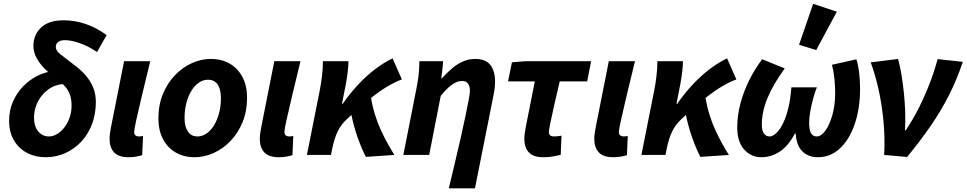

<svg xmlns="http://www.w3.org/2000/svg" viewBox="-20 -820 5115 1016"><path d="M221.9 12Q167 12 123.4 -10.8Q79.8 -33.6 54 -76.9Q28.2 -120.1 28.2 -180.9Q28.2 -235.9 48.5 -282.3Q68.9 -328.6 103.2 -363.8Q137.6 -398.9 179.7 -419.7Q221.7 -440.4 264.4 -443.4L319 -375.3Q285.7 -374.3 256.6 -359.6Q227.6 -344.9 205.8 -319.5Q184 -294.2 172 -263.1Q160 -232.1 160 -198.5Q160 -151 182.5 -124.5Q204.9 -98 238.7 -98Q260.8 -98 281.8 -110.6Q302.9 -123.1 320.4 -145.3Q337.9 -167.6 348.3 -197.2Q358.7 -226.8 358.7 -261Q358.7 -294.9 350 -319Q341.4 -343.1 322.7 -364.2Q304.1 -385.2 272.4 -407.4Q241.3 -430.7 214.8 -457.9Q188.4 -485.1 172.5 -515.3Q156.7 -545.6 156.7 -577Q156.7 -635 197 -673.8Q237.2 -712.6 316.6 -712.6Q376.5 -712.6 434.3 -692.8Q492.1 -672.9 544.1 -634.2L493.5 -544.7Q445.4 -577.1 400 -592.3Q354.7 -607.5 324.5 -607.5Q299.6 -607.5 287.4 -597.7Q275.3 -588 275.3 -570.8Q275.3 -551.4 300.2 -532.2Q325 -513 368.3 -479.8Q408.8 -450.2 434.8 -419.4Q460.8 -388.6 474 -354.5Q487.2 -320.4 487.2 -280.4Q487.2 -217.4 467 -163.6Q446.8 -109.8 410.4 -70.8Q374.1 -31.9 325.7 -9.9Q277.4 12 221.9 12Z M660.1 12Q607.2 12 583.5 -13.9Q559.8 -39.8 559.8 -85Q559.8 -98.2 561.7 -112.6Q563.6 -127 567.1 -145.6L636.6 -496.1H775Q750 -393.6 730.8 -313.3Q711.5 -233 700.8 -183.4Q690 -133.8 690 -121.9Q690 -108.3 697.3 -103.2Q704.6 -98 714.1 -98Q718.7 -98 724.7 -98.5Q730.6 -99 736.8 -100.4L732.6 1.1Q720.6 4.9 702.2 8.4Q683.7 12 660.1 12Z M1010.1 12Q952.4 12 909.3 -13.3Q866.1 -38.6 842.2 -84.7Q818.2 -130.8 818.2 -192.5Q818.2 -264.4 841.9 -322.2Q865.6 -380.1 905.6 -421.7Q945.5 -463.4 994.9 -485.8Q1044.2 -508.1 1095.5 -508.1Q1153.2 -508.1 1196.4 -482.8Q1239.6 -457.5 1263.5 -411.4Q1287.4 -365.3 1287.4 -303.6Q1287.4 -231.7 1263.7 -173.9Q1240 -116.1 1200.1 -74.4Q1160.1 -32.7 1110.8 -10.4Q1061.4 12 1010.1 12ZM1025.3 -98Q1050.5 -98 1072.9 -113.5Q1095.3 -129 1112.3 -156.5Q1129.3 -184 1139.2 -221Q1149 -258 1149 -300.9Q1149 -346.9 1132 -372.5Q1115 -398.1 1080.4 -398.1Q1055.2 -398.1 1032.8 -383Q1010.3 -367.9 993.3 -340.4Q976.3 -313 966.5 -276Q956.6 -239 956.6 -195.2Q956.6 -150.3 974.1 -124.2Q991.5 -98 1025.3 -98Z M1455.1 12Q1402.2 12 1378.5 -13.9Q1354.8 -39.8 1354.8 -85Q1354.8 -98.2 1356.7 -112.6Q1358.6 -127 1362.1 -145.6L1431.6 -496.1H1570Q1545 -393.6 1525.8 -313.3Q1506.5 -233 1495.8 -183.4Q1485 -133.8 1485 -121.9Q1485 -108.3 1492.3 -103.2Q1499.6 -98 1509.1 -98Q1513.7 -98 1519.7 -98.5Q1525.6 -99 1531.8 -100.4L1527.6 1.1Q1515.6 4.9 1497.2 8.4Q1478.7 12 1455.1 12Z M1604 0 1672.7 -345.2Q1678.7 -375 1683.7 -416.7Q1688.7 -458.4 1688.7 -496.1H1823.9Q1823.9 -472.7 1819.9 -439.2Q1815.9 -405.6 1809.9 -374L1789.6 -270.8H1793.6Q1833.2 -327.6 1876.4 -373.6Q1919.7 -419.6 1965.3 -454.2Q2011 -488.8 2057.4 -511.3L2106.6 -399.6Q2068.6 -386 2025 -359.5Q1981.5 -333 1929 -290.2Q1876.5 -247.4 1811 -185.2Q1784.3 -159.7 1766.9 -124.6Q1749.5 -89.5 1737.4 -30.4L1731.4 0ZM1916.3 10.1Q1907 -6.9 1896.5 -31.2Q1885.9 -55.5 1874.9 -85.7Q1863.9 -116 1854.1 -151.3Q1844.3 -186.5 1836.6 -226.3L1942.7 -306.2Q1950.2 -259.4 1963.8 -215.1Q1977.3 -170.8 1995.4 -131.6Q2013.5 -92.4 2032.3 -58.8Q2051 -25.3 2067 0Z M2354.9 176.7Q2371.1 109.5 2387.2 41.5Q2403.3 -26.6 2417.7 -89.7Q2432.1 -152.9 2442.9 -205Q2453.7 -257.2 2460.2 -291.7Q2466.6 -326.1 2466.6 -337.2Q2466.6 -365.3 2456.1 -378.4Q2445.7 -391.5 2425.9 -391.5Q2408.2 -391.5 2390.8 -383.3Q2373.3 -375.1 2354 -357.9Q2334.6 -340.6 2312.2 -312.8L2251.1 0H2114.3L2183 -348.1Q2189 -377.9 2193.7 -410.6Q2198.4 -443.4 2199.4 -496.1H2324.6Q2323.6 -472.7 2320.5 -448.8Q2317.4 -424.9 2314.9 -405.2H2317.7Q2345.5 -435.5 2372.6 -458.5Q2399.8 -481.5 2429.8 -494.8Q2459.8 -508.1 2495.4 -508.1Q2549.9 -508.1 2574.8 -476.2Q2599.7 -444.4 2599.7 -388.6Q2599.7 -370.9 2597.3 -351Q2594.9 -331 2589.9 -308L2493.3 176.7Z M2855.1 12Q2802 12 2778.2 -13.9Q2754.5 -39.8 2754.5 -85Q2754.5 -98.2 2756.4 -112.6Q2758.3 -127 2761.8 -145.6L2810.1 -389.4H2668.5L2688.9 -490.5L2759.5 -496.1H3108L3087.2 -389.4H2941.9Q2924.5 -316.6 2911.8 -259.5Q2899 -202.4 2891.8 -166.8Q2884.6 -131.1 2884.6 -121.9Q2884.6 -108.3 2892 -103.2Q2899.4 -98 2909.1 -98Q2922.5 -98 2931.8 -99.4Q2941.1 -100.7 2951.3 -102L2947.1 -0.6Q2931.4 3.2 2908.1 7.6Q2884.7 12 2855.1 12Z M3225.1 12Q3172.2 12 3148.5 -13.9Q3124.8 -39.8 3124.8 -85Q3124.8 -98.2 3126.7 -112.6Q3128.6 -127 3132.1 -145.6L3201.6 -496.1H3340Q3315 -393.6 3295.8 -313.3Q3276.5 -233 3265.8 -183.4Q3255 -133.8 3255 -121.9Q3255 -108.3 3262.3 -103.2Q3269.6 -98 3279.1 -98Q3283.7 -98 3289.7 -98.5Q3295.6 -99 3301.8 -100.4L3297.6 1.1Q3285.6 4.9 3267.2 8.4Q3248.7 12 3225.1 12Z M3374 0 3442.7 -345.2Q3448.7 -375 3453.7 -416.7Q3458.7 -458.4 3458.7 -496.1H3593.9Q3593.9 -472.7 3589.9 -439.2Q3585.9 -405.6 3579.9 -374L3559.6 -270.8H3563.6Q3603.2 -327.6 3646.4 -373.6Q3689.7 -419.6 3735.3 -454.2Q3781 -488.8 3827.4 -511.3L3876.6 -399.6Q3838.6 -386 3795 -359.5Q3751.5 -333 3699 -290.2Q3646.5 -247.4 3581 -185.2Q3554.3 -159.7 3536.9 -124.6Q3519.5 -89.5 3507.4 -30.4L3501.4 0ZM3686.3 10.1Q3677 -6.9 3666.5 -31.2Q3655.9 -55.5 3644.9 -85.7Q3633.9 -116 3624.1 -151.3Q3614.3 -186.5 3606.6 -226.3L3712.7 -306.2Q3720.2 -259.4 3733.8 -215.1Q3747.3 -170.8 3765.4 -131.6Q3783.5 -92.4 3802.3 -58.8Q3821 -25.3 3837 0Z M4009.2 12Q3954.5 12 3917.8 -28.9Q3881.2 -69.7 3881.2 -145.5Q3881.2 -208.9 3898.4 -273.4Q3915.7 -338 3945.6 -397.7Q3975.6 -457.3 4013.3 -506.5L4132.5 -457.9Q4071.2 -373.2 4041.2 -301Q4011.3 -228.8 4011.3 -159.8Q4011.3 -128.9 4022.5 -113.5Q4033.7 -98 4052.4 -98Q4074 -98 4098.5 -127.1Q4123 -156.2 4142.1 -213.9Q4161.2 -271.6 4167.8 -357.9H4302.6Q4292.2 -332.1 4282.8 -298Q4273.5 -264 4267.6 -230.1Q4261.7 -196.2 4261.7 -170.7Q4261.7 -133 4271.4 -115.5Q4281 -98 4302 -98Q4325.4 -98 4347.9 -129.1Q4370.4 -160.2 4384.9 -212.4Q4399.4 -264.6 4399.4 -327.3Q4399.4 -364.7 4395.4 -404.3Q4391.4 -443.9 4382 -477.1L4511.8 -506.1Q4522.8 -469.5 4527 -428.7Q4531.2 -387.8 4531.2 -350.7Q4531.2 -246.4 4503.2 -164.3Q4475.2 -82.2 4425.1 -35.1Q4375 12 4308.3 12Q4258 12 4226.4 -18.6Q4194.8 -49.2 4190.3 -113.5H4186.3Q4151.7 -47.6 4106.2 -17.8Q4060.7 12 4009.2 12ZM4299.2 -555.1 4208.4 -583.2 4282.8 -799.8 4408.4 -758.1Z M4658.8 0Q4663.5 -94.2 4654.6 -183.9Q4645.7 -273.5 4628 -351.6Q4610.2 -429.7 4587.5 -489.9L4732.2 -508.1Q4742.3 -473 4750.1 -425.9Q4757.9 -378.9 4763.2 -327.2Q4768.5 -275.5 4770.1 -224.6Q4771.7 -173.8 4768.6 -130.2H4772.6Q4811.6 -187.9 4843.4 -251.4Q4875.2 -314.9 4900 -379.8Q4924.8 -444.6 4941.5 -507.1L5075 -492.8Q5044.2 -400.9 5003.5 -319.9Q4962.8 -238.8 4907.9 -158.4Q4852.9 -78.1 4780.3 10.6Z"/></svg>

Font: Source Sans Variable
Style: Italic
Weight: 200
Italic angle: -11°
Designer: Paul D. Hunt
Foundry: Adobe Systems Incorporated
Version: Version 3.006;hotconv 1.0.111;makeotfexe 2.5.65597